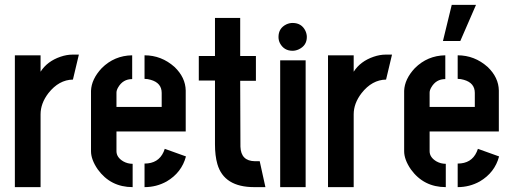

<svg xmlns="http://www.w3.org/2000/svg" viewBox="-20 -768 2105 788"><path d="M41 0V-541H146.5V-473.6Q173.8 -516.6 228.5 -535.2Q253.9 -543.9 278.3 -543.9H303.7L279.3 -441.4Q221.7 -440.4 178.7 -385.7Q146.5 -343.8 146.5 -298.8V0Z M353.5 -147.5V-395.5Q355.5 -443.4 397.5 -488.3Q449.2 -540 522.5 -541V-443.4Q484.4 -443.4 464.8 -409.2Q458 -397.5 458 -387.7V-329.1H643.6V-386.7Q643.6 -427.7 598.6 -440.4Q585.9 -444.3 573.2 -444.3V-541Q642.6 -541 696.3 -493.2Q741.2 -450.2 742.2 -396.5V-228.5H458V-147.5Q458 -122.1 486.3 -105.5Q503.9 -95.7 524.4 -95.7V0Q433.6 0 380.9 -73.2Q353.5 -113.3 353.5 -147.5ZM573.2 0V-96.7Q629.9 -96.7 651.4 -144.5Q654.3 -151.4 656.2 -157.2L743.2 -126Q725.6 -59.6 664.1 -23.4Q622.1 0 573.2 0Z M795.9 -437.5V-538.1H862.3V-694.3H965.8V-538.1H1030.3V-436.5H965.8L966.8 -166Q968.8 -107.4 1025.4 -106.4H1045.9L1069.3 0H1023.4Q899.4 0 872.1 -94.7Q862.3 -128.9 862.3 -175.8V-437.5Z M1123 -616.2Q1123 -652.3 1155.3 -668Q1168 -673.8 1180.7 -673.8Q1217.8 -673.8 1233.4 -641.6Q1239.3 -628.9 1239.3 -616.2Q1239.3 -581.1 1206.1 -565.4Q1193.4 -559.6 1180.7 -559.6Q1145.5 -559.6 1128.9 -590.8Q1123 -602.5 1123 -616.2ZM1129.9 0V-520.5H1234.4V0Z M1326.2 0V-541H1431.6V-473.6Q1459 -516.6 1513.7 -535.2Q1539.1 -543.9 1563.5 -543.9H1588.9L1564.5 -441.4Q1506.8 -440.4 1463.9 -385.7Q1431.6 -343.8 1431.6 -298.8V0Z M1797.9 -599.6 1834 -748H1933.6L1869.1 -599.6ZM1638.7 -147.5V-395.5Q1640.6 -443.4 1682.6 -488.3Q1734.4 -540 1807.6 -541V-443.4Q1769.5 -443.4 1750 -409.2Q1743.2 -397.5 1743.2 -387.7V-329.1H1928.7V-386.7Q1928.7 -427.7 1883.8 -440.4Q1871.1 -444.3 1858.4 -444.3V-541Q1927.7 -541 1981.4 -493.2Q2026.4 -450.2 2027.3 -396.5V-228.5H1743.2V-147.5Q1743.2 -122.1 1771.5 -105.5Q1789.1 -95.7 1809.6 -95.7V0Q1718.8 0 1666 -73.2Q1638.7 -113.3 1638.7 -147.5ZM1858.4 0V-96.7Q1915 -96.7 1936.5 -144.5Q1939.5 -151.4 1941.4 -157.2L2028.3 -126Q2010.7 -59.6 1949.2 -23.4Q1907.2 0 1858.4 0Z"/></svg>

Font: Post No Bills Jaffna
Style: Bold
Weight: 700
Designer: Kosala Senevirathne, Siva Puranthara, Lasantha Premarathna, Tharique Azeez
Foundry: Mooniak
Version: Version 1.220 ; ttfautohint (v1.6)